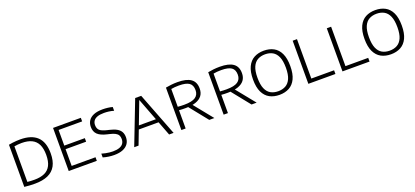

<svg xmlns="http://www.w3.org/2000/svg" viewBox="35 -1543 5388 2490"><g transform="rotate(-20 2729.0 -297.5)"><path d="M236 4.5Q201 4.5 165 2.5Q129 0.5 90.5 -4V-585.5Q115 -590.5 142.2 -594Q169.5 -597.5 196.8 -599.2Q224 -601 250 -601Q404 -601 482.8 -526.5Q561.5 -452 561.5 -297Q561.5 -192.5 524.8 -126Q488 -59.5 415.5 -27.5Q343 4.5 236 4.5ZM247.5 -46Q332 -46 388 -71.8Q444 -97.5 472 -153Q500 -208.5 500 -297.5Q500 -385.5 472.8 -441.5Q445.5 -497.5 390.5 -524.2Q335.5 -551 252 -551Q226 -551 199 -548.5Q172 -546 150 -542V-51Q172.5 -48.5 196.5 -47.2Q220.5 -46 247.5 -46Z M702.5 0V-595H1086V-545.5H761V-49.5H1090V0ZM740.5 -280.5V-329.5H1044.5V-280.5Z M1329 7Q1292.5 7 1252.2 1.2Q1212 -4.5 1176.5 -15.5V-67.5Q1203 -59.5 1229.5 -54Q1256 -48.5 1281.5 -45.8Q1307 -43 1329.5 -43Q1384.5 -43 1420.2 -56.2Q1456 -69.5 1473.2 -94.8Q1490.5 -120 1490.5 -156.5Q1490.5 -187 1478.8 -208Q1467 -229 1439.2 -244Q1411.5 -259 1362.5 -270L1334.5 -276.5Q1246 -297 1206.5 -335.2Q1167 -373.5 1167 -439.5Q1167 -488.5 1191 -525Q1215 -561.5 1264 -581.8Q1313 -602 1388 -602Q1422.5 -602 1458 -597.8Q1493.5 -593.5 1523 -585V-533Q1489.5 -543 1455.8 -547.5Q1422 -552 1388 -552Q1332 -552 1296.2 -539Q1260.5 -526 1243.5 -501.2Q1226.5 -476.5 1226.5 -442.5Q1226.5 -395.5 1253.2 -370.2Q1280 -345 1352 -328L1380 -321.5Q1441 -307.5 1478.2 -286.2Q1515.5 -265 1532.8 -233.8Q1550 -202.5 1550 -159.5Q1550 -108 1524.8 -70.8Q1499.5 -33.5 1450.5 -13.2Q1401.5 7 1329 7Z M1606 0 1836 -595H1919L2149.5 0H2088L1871.5 -567.5H1882.5L1666 0ZM1721 -195.5 1735.5 -245H2019L2033 -195.5Z M2257 0V-585.5Q2292 -592 2333 -596.8Q2374 -601.5 2421 -601.5Q2544 -601.5 2604.2 -558.8Q2664.5 -516 2664.5 -426.5Q2665 -367.5 2635.5 -328Q2606 -288.5 2548.2 -268.5Q2490.5 -248.5 2406 -248.5Q2382 -248.5 2359.8 -249.2Q2337.5 -250 2316 -252V0ZM2642 0 2417.5 -280H2486L2712.5 0ZM2405.5 -295.5Q2512.5 -295.5 2559.8 -327.8Q2607 -360 2607 -425Q2607 -494 2563.8 -524Q2520.5 -554 2423.5 -554Q2391 -554 2366 -551.8Q2341 -549.5 2316 -545V-299.5Q2341.5 -297.5 2360 -296.5Q2378.5 -295.5 2405.5 -295.5Z M2840.5 0V-585.5Q2875.5 -592 2916.5 -596.8Q2957.5 -601.5 3004.5 -601.5Q3127.5 -601.5 3187.8 -558.8Q3248 -516 3248 -426.5Q3248.5 -367.5 3219 -328Q3189.5 -288.5 3131.8 -268.5Q3074 -248.5 2989.5 -248.5Q2965.5 -248.5 2943.2 -249.2Q2921 -250 2899.5 -252V0ZM3225.5 0 3001 -280H3069.5L3296 0ZM2989 -295.5Q3096 -295.5 3143.2 -327.8Q3190.5 -360 3190.5 -425Q3190.5 -494 3147.2 -524Q3104 -554 3007 -554Q2974.5 -554 2949.5 -551.8Q2924.5 -549.5 2899.5 -545V-299.5Q2925 -297.5 2943.5 -296.5Q2962 -295.5 2989 -295.5Z M3611.5 7Q3534 7 3476.2 -24.2Q3418.5 -55.5 3386.2 -122.5Q3354 -189.5 3354 -297Q3354 -405 3386.5 -472.2Q3419 -539.5 3476.8 -570.8Q3534.5 -602 3611.5 -602Q3688.5 -602 3746.5 -570.8Q3804.5 -539.5 3836.5 -472Q3868.5 -404.5 3868.5 -297Q3868.5 -190 3836.2 -122.8Q3804 -55.5 3746 -24.2Q3688 7 3611.5 7ZM3611.5 -43Q3670.5 -43 3714.5 -67.5Q3758.5 -92 3783 -147.2Q3807.5 -202.5 3807.5 -295.5Q3807.5 -390.5 3783 -446.8Q3758.5 -503 3714.2 -527.5Q3670 -552 3611.5 -552Q3552.5 -552 3508.5 -527.5Q3464.5 -503 3440.2 -447.8Q3416 -392.5 3416 -299.5Q3416 -204.5 3440.2 -148.2Q3464.5 -92 3508.5 -67.5Q3552.5 -43 3611.5 -43Z M4009.5 0V-595H4069V-51H4383V0Z M4480.5 0V-595H4540V-51H4854V0Z M5150 7Q5072.5 7 5014.8 -24.2Q4957 -55.5 4924.8 -122.5Q4892.5 -189.5 4892.5 -297Q4892.5 -405 4925 -472.2Q4957.5 -539.5 5015.2 -570.8Q5073 -602 5150 -602Q5227 -602 5285 -570.8Q5343 -539.5 5375 -472Q5407 -404.5 5407 -297Q5407 -190 5374.8 -122.8Q5342.5 -55.5 5284.5 -24.2Q5226.5 7 5150 7ZM5150 -43Q5209 -43 5253 -67.5Q5297 -92 5321.5 -147.2Q5346 -202.5 5346 -295.5Q5346 -390.5 5321.5 -446.8Q5297 -503 5252.8 -527.5Q5208.5 -552 5150 -552Q5091 -552 5047 -527.5Q5003 -503 4978.8 -447.8Q4954.5 -392.5 4954.5 -299.5Q4954.5 -204.5 4978.8 -148.2Q5003 -92 5047 -67.5Q5091 -43 5150 -43Z"/></g></svg>

Font: Encode Sans SC Condensed Thin Light
Style: Regular
Weight: 300
Version: Version 3.002